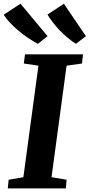

<svg xmlns="http://www.w3.org/2000/svg" viewBox="-50 -1044 496 1064"><path d="M-7 0 -2 -48 79.5 -62 163 -680 82 -692 88.5 -743H410L404.5 -692L319 -680L235.5 -62L319 -48L315 0ZM426 -843.5 370.5 -801Q345.5 -817.5 322.2 -837Q299 -856.5 279 -877.8Q259 -899 242.2 -920.8Q225.5 -942.5 213 -963L304 -1023.5ZM213.5 -843.5 160 -801Q133.5 -815 105.5 -833.8Q77.5 -852.5 51.2 -874.8Q25 -897 4 -919.5Q-17 -942 -29.5 -962.5L63.5 -1023.5Z"/></svg>

Font: Merriweather 20pt ExtraBold
Style: Italic
Weight: 800
Italic angle: -7.8°
Version: Version 2.101